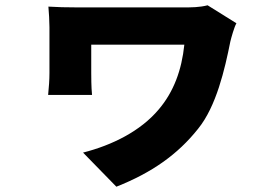

<svg xmlns="http://www.w3.org/2000/svg" viewBox="-20 -591 1040 726"><path d="M874 -503 765 -571C734 -563 704 -563 671 -563C607 -563 308 -563 273 -563C234 -563 191 -564 163 -566C165 -543 167 -511 167 -488C167 -449 167 -352 167 -315C167 -290 165 -261 162 -232H328C325 -262 325 -303 325 -315C325 -352 325 -397 325 -422C381 -422 624 -422 677 -422C667 -326 637 -244 580 -177C511 -95 404 -42 294 -14L420 115C554 62 652 -7 729 -104C798 -189 830 -329 851 -434C854 -447 866 -490 874 -503Z"/></svg>

Font: Noto Sans TC Black
Style: Regular
Weight: 900
Designer: Ryoko NISHIZUKA 西塚涼子 (kana, bopomofo & ideographs); Paul D. Hunt (Latin, Greek & Cyrillic); Sandoll Communications 산돌커뮤니
Foundry: Adobe
Version: Version 2.004;hotconv 1.0.118;makeotfexe 2.5.65603